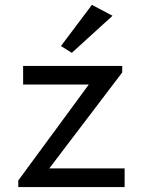

<svg xmlns="http://www.w3.org/2000/svg" viewBox="-20 -754 576 774"><path d="M73.2 -488.3V-413.1H337.9L53.7 -26.4V0H482.4V-75.2H178.7L472.7 -461.9V-488.3ZM225.6 -568.4 269.5 -541 433.6 -690.4 350.6 -734.4Z"/></svg>

Font: Sen-gleads
Style: Regular
Weight: 400
Designer: Kosal Sen, Philatype
Foundry: Philatype
Version: Version 1.004; ttfautohint (v1.8.3)